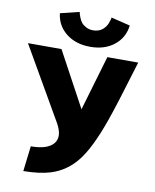

<svg xmlns="http://www.w3.org/2000/svg" viewBox="-111 -1167 1006 1250"><g transform="rotate(10 391.5 -542.0)"><path d="M187 -1053.2 313 -1084Q313.5 -1079.6 314.9 -1072.8Q316.4 -1065.9 323.5 -1048.1Q330.6 -1030.3 340.8 -1016.8Q351.1 -1003.4 371.8 -992.2Q392.6 -981 418.9 -981Q438 -981 454.1 -986.6Q470.2 -992.2 480.7 -1001.2Q491.2 -1010.3 499.3 -1021.2Q507.3 -1032.2 511.7 -1043.5Q516.1 -1054.7 518.8 -1063.7Q521.5 -1072.8 522.5 -1078.1L522.9 -1084L648.9 -1053.2Q639.6 -972.2 577.1 -922.1Q514.6 -872.1 418.9 -872.1Q323.2 -872.1 259.8 -922.1Q196.3 -972.2 187 -1053.2ZM16.1 -825.2H237.8L434.1 -461.9L541 -825.2H745.1Q653.8 -521 616.2 -416.5Q550.8 -232.4 483.4 -145.5Q413.6 -55.2 309.1 -22.9Q235.8 -0.5 130.9 0L150.9 -167Q258.3 -167 298.8 -213.1Q339.4 -259.3 294.9 -341.8Z"/></g></svg>

Font: Hussar Preview
Style: Bold
Weight: 700
Foundry: Cannot Into Space Fonts, PlusOne Fonts
Version: Version 2.29RC2 "Millennial"